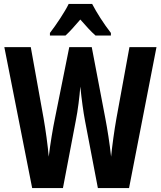

<svg xmlns="http://www.w3.org/2000/svg" viewBox="-20 -953 815 973"><path d="M447 -933H328C310 -895 264 -826 233 -786V-773H312C332 -791 358 -820 387 -854C416 -821 441 -793 464 -773H542V-786C504 -835 470 -889 447 -933ZM773 -714H636L570 -353C559 -291 549 -218 543 -159C536 -225 524 -300 514 -352L445 -714H331L258 -351C248 -303 235 -226 227 -159C222 -217 211 -296 201 -353L136 -714H2L143 0H299L364 -341C375 -395 383 -464 387 -514C394 -447 402 -387 411 -340L476 0H634Z"/></svg>

Font: Noto Sans Myanmar UI ExtraCondensed
Style: Bold
Weight: 700
Width: 2
Designer: Monotype Design Team
Foundry: Monotype Imaging Inc.
Version: Version 2.103